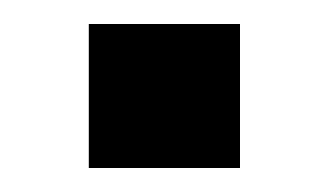

<svg xmlns="http://www.w3.org/2000/svg" viewBox="-20 -379 273 160"><path d="M54 -239V-359H180V-239Z"/></svg>

Font: Saira Semi Condensed Medium
Style: Regular
Weight: 500
Width: 4
Designer: Hector Gatti with collaboration of the Omnibus-Type team
Foundry: Omnibus-Type
Version: Version 1.001; ttfautohint (v1.8)